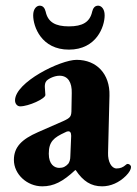

<svg xmlns="http://www.w3.org/2000/svg" viewBox="-20 -643 482 677"><path d="M223 -468C320 -468 349 -549 349 -589C349 -612 337 -623 326 -623C314 -623 308 -614 305 -602C297 -565 271 -550 223 -550C175 -550 149 -565 141 -602C138 -614 132 -623 120 -623C109 -623 97 -612 97 -589C97 -549 126 -468 223 -468ZM129 14C169 14 201 -2 245 -43H247C273 -4 301 14 340 14C370 14 400 1 424 -23C436 -35 442 -46 442 -54C442 -60 436 -65 430 -65C428 -65 426 -64 424 -62C414 -53 404 -49 391 -49C373 -49 360 -73 361 -104L366 -306C368 -382 321 -432 250 -432C193 -432 33 -353 33 -289C33 -277 41 -268 51 -268C81 -268 140 -295 140 -308C140 -316 138 -329 138 -337C138 -345 139 -352 144 -358C153 -367 173 -376 190 -376C220 -376 234 -352 233 -315L232 -258C232 -232 229 -228 203 -216L114 -177C57 -152 29 -125 29 -79C29 -29 75 14 129 14ZM189 -51C172 -51 152 -63 152 -101C152 -144 170 -158 209 -176C214 -179 218 -180 221 -180C226 -180 231 -177 231 -164L228 -92C228 -80 225 -72 221 -66C212 -56 203 -51 189 -51Z"/></svg>

Font: EB Garamond
Style: Bold
Weight: 700
Designer: Georg Duffner and Octavio Pardo
Foundry: Georg Duffner
Version: Version 1.000;PS 001.000;hotconv 1.0.88;makeotf.lib2.5.64775